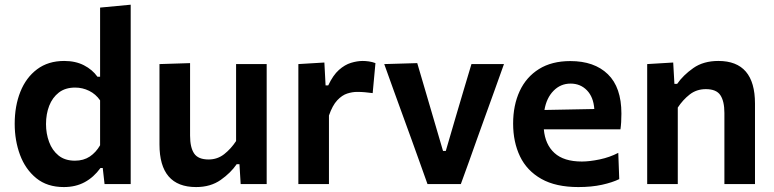

<svg xmlns="http://www.w3.org/2000/svg" viewBox="-20 -764 3214 797"><path d="M245 12.5Q176 12.5 130.8 -24.2Q85.5 -61 63.2 -120.8Q41 -180.5 41 -250Q41 -324 64.5 -383Q88 -442 134 -476.5Q180 -511 246.5 -511Q293.5 -511 328.5 -493Q363.5 -475 384.5 -445.5H395.5V-732.5L522.5 -744.5V0H414L406.5 -66.5H397Q369 -28 331.5 -7.8Q294 12.5 245 12.5ZM291 -97Q327 -97 352.8 -114.2Q378.5 -131.5 395.5 -161V-347.5Q377.5 -373.5 350 -387Q322.5 -400.5 292 -400.5Q251 -400.5 224.2 -379.8Q197.5 -359 184.2 -324.8Q171 -290.5 171 -249Q171 -209.5 183.8 -174.8Q196.5 -140 223 -118.5Q249.5 -97 291 -97Z M794 12.5Q642 12.5 642 -164.5V-498L769 -502V-201Q769 -152 785.8 -127Q802.5 -102 846 -102Q882.5 -102 910.8 -124.2Q939 -146.5 960 -178.5V-498H1087V0H979L974 -82.5H962.5Q938 -46.5 896 -17Q854 12.5 794 12.5Z M1218.5 0V-498L1326.5 -504.5L1331.5 -409.5H1342.5Q1362.5 -452 1387 -473.8Q1411.5 -495.5 1437.2 -503.2Q1463 -511 1485.5 -511Q1497.5 -511 1511.5 -509Q1525.5 -507 1538.5 -502L1527 -377.5Q1509 -380 1494.2 -381.2Q1479.5 -382.5 1461.5 -382.5Q1443 -382.5 1421.5 -375.8Q1400 -369 1380 -347.8Q1360 -326.5 1345.5 -284.5V0Z M1754.5 0Q1738 -46.5 1720.8 -94.5Q1703.5 -142.5 1687 -188.5L1655 -276.5Q1635 -331.5 1614.8 -387.2Q1594.5 -443 1575 -498L1712 -502Q1728.5 -446 1744.8 -390.5Q1761 -335 1777.5 -279L1819 -137.5H1830.5L1872 -279.5Q1889 -336.5 1905 -391Q1921 -445.5 1937 -498H2072Q2052.5 -442.5 2032.2 -386.8Q2012 -331 1992 -275.5L1960 -186.5Q1943.5 -139.5 1926.8 -93.2Q1910 -47 1893 0Z M2381 12.5Q2287 12.5 2227 -21.5Q2167 -55.5 2138.5 -115Q2110 -174.5 2110 -251Q2110 -327 2137.2 -385.8Q2164.5 -444.5 2217.5 -477.5Q2270.5 -510.5 2347.5 -510.5Q2447 -510.5 2503.2 -456Q2559.5 -401.5 2559.5 -292.5Q2559.5 -254.5 2555.5 -227H2237.5Q2243 -164 2281.8 -128.8Q2320.5 -93.5 2395.5 -93.5Q2427 -93.5 2469 -102.2Q2511 -111 2546.5 -129.5L2550.5 -20.5Q2522 -6.5 2478.8 3Q2435.5 12.5 2381 12.5ZM2348.5 -417Q2307 -417 2277.8 -387.2Q2248.5 -357.5 2240 -307.5L2447 -311.5Q2443.5 -361 2416.5 -389Q2389.5 -417 2348.5 -417Z M2666.5 0V-498L2774.5 -504.5L2779.5 -416H2791Q2816 -452 2858 -481.5Q2900 -511 2962 -511Q3114 -511 3114 -334V0H2987V-295Q2987 -344 2970.2 -369Q2953.5 -394 2910 -394Q2871.5 -394 2843 -371.8Q2814.5 -349.5 2793.5 -317.5V0Z"/></svg>

Font: Commissioner SemiBold
Style: Regular
Weight: 600
Designer: Kostas Bartsokas
Foundry: Kostas Bartsokas
Version: Version 1.000; ttfautohint (v1.8.3)